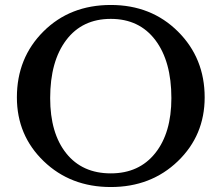

<svg xmlns="http://www.w3.org/2000/svg" viewBox="-20 -744 891 773"><path d="M426 -724Q589 -724 696.5 -617Q804 -510 804 -352Q804 -199 696 -95Q588 9 426 9Q264 9 156 -95Q48 -199 48 -352Q48 -511 155 -617.5Q262 -724 426 -724ZM426 -46Q540 -46 605 -127.5Q670 -209 670 -349Q670 -497 605.5 -582.5Q541 -668 426 -668Q311 -668 246.5 -582.5Q182 -497 182 -349Q182 -208 246.5 -127Q311 -46 426 -46Z"/></svg>

Font: Kolar Light
Style: Regular
Weight: 300
Designer: Ramakrishna Saiteja (Kannada); Shiva Nallaperumal (Latin)
Foundry: Indian Type Foundry
Version: Version 1.001;PS 1.0;hotconv 1.0.88;makeotf.lib2.5.647800